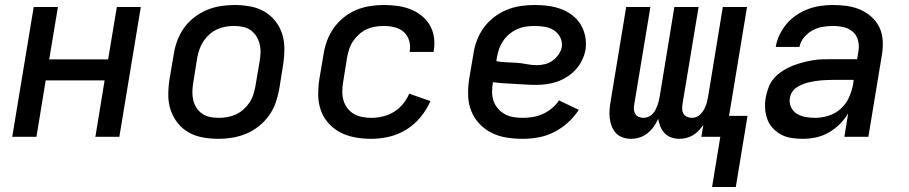

<svg xmlns="http://www.w3.org/2000/svg" viewBox="-20 -548 3640 769"><path d="M29 0 115 -520H212L177 -310H413L448 -520H544L458 0H362L399 -226H163L126 0Z M855 8Q823 8 792.5 2.5Q762 -3 736 -17.5Q710 -32 691.5 -55.5Q673 -79 663.5 -107.5Q654 -136 654 -167.5Q654 -199 659 -231L676 -331Q680 -358 690 -385Q700 -412 717 -436Q734 -460 758 -478.5Q782 -497 808.5 -508Q835 -519 863 -523.5Q891 -528 918 -528Q950 -528 981 -522.5Q1012 -517 1037.5 -502.5Q1063 -488 1082 -464.5Q1101 -441 1110 -412.5Q1119 -384 1119 -352.5Q1119 -321 1114 -289L1098 -189Q1093 -162 1083.5 -135Q1074 -108 1056.5 -84Q1039 -60 1015.5 -41.5Q992 -23 965 -12Q938 -1 910.5 3.5Q883 8 855 8ZM856 -76Q873 -76 890.5 -79Q908 -82 924.5 -89.5Q941 -97 955 -109.5Q969 -122 979 -137Q989 -152 994.5 -169Q1000 -186 1003 -203L1020 -303Q1023 -321 1023.5 -338.5Q1024 -356 1019.5 -373Q1015 -390 1006 -404Q997 -418 983.5 -427.5Q970 -437 952.5 -440.5Q935 -444 917 -444Q900 -444 883 -441Q866 -438 849.5 -430.5Q833 -423 819 -410.5Q805 -398 795 -383Q785 -368 779 -351Q773 -334 770 -317L754 -217Q751 -199 750.5 -181.5Q750 -164 754 -147Q758 -130 767 -116Q776 -102 790 -92.5Q804 -83 821 -79.5Q838 -76 856 -76Z M1467 8Q1435 8 1403.5 2.5Q1372 -3 1344.5 -17Q1317 -31 1296.5 -53.5Q1276 -76 1265.5 -105Q1255 -134 1254.5 -166Q1254 -198 1259 -231L1276 -331Q1280 -358 1290 -385Q1300 -412 1316.5 -435.5Q1333 -459 1356.5 -478Q1380 -497 1406.5 -508Q1433 -519 1461 -523.5Q1489 -528 1516 -528Q1543 -528 1570.5 -524.5Q1598 -521 1622.5 -511.5Q1647 -502 1667.5 -486Q1688 -470 1701 -448Q1714 -426 1718 -399Q1722 -372 1717 -344Q1717 -343 1717 -342Q1717 -341 1717 -340H1621Q1621 -341 1621 -341.5Q1621 -342 1621 -342Q1625 -365 1618.5 -386Q1612 -407 1596.5 -420.5Q1581 -434 1559.5 -439Q1538 -444 1516 -444Q1499 -444 1481.5 -441Q1464 -438 1448 -430.5Q1432 -423 1418 -410.5Q1404 -398 1394 -383Q1384 -368 1378.5 -351Q1373 -334 1370 -317L1354 -217Q1351 -199 1351 -180.5Q1351 -162 1356 -145Q1361 -128 1372 -114Q1383 -100 1398 -91.5Q1413 -83 1431 -79.5Q1449 -76 1467 -76Q1490 -76 1513 -81.5Q1536 -87 1557 -99.5Q1578 -112 1594 -131.5Q1610 -151 1619 -173L1704 -143Q1689 -109 1664.5 -79Q1640 -49 1607.5 -29Q1575 -9 1539 -0.5Q1503 8 1467 8Z M2074 8Q2041 8 2009 3Q1977 -2 1949 -16Q1921 -30 1900 -52.5Q1879 -75 1867.5 -103.5Q1856 -132 1855 -165Q1854 -198 1859 -231L1876 -331Q1880 -359 1890 -386Q1900 -413 1917.5 -437Q1935 -461 1959 -479.5Q1983 -498 2010.5 -509Q2038 -520 2066 -524Q2094 -528 2121 -528Q2149 -528 2175.5 -524.5Q2202 -521 2226.5 -512Q2251 -503 2271.5 -487.5Q2292 -472 2305.5 -450Q2319 -428 2324 -401.5Q2329 -375 2325 -348Q2321 -327 2311 -306.5Q2301 -286 2286 -269.5Q2271 -253 2251.5 -240.5Q2232 -228 2211.5 -221Q2191 -214 2169.5 -211Q2148 -208 2127 -208Q2105 -208 2083.5 -209.5Q2062 -211 2040.5 -212Q2019 -213 1997 -214.5Q1975 -216 1954 -219V-217Q1951 -198 1951 -179Q1951 -160 1957 -143Q1963 -126 1975 -112.5Q1987 -99 2002.5 -90.5Q2018 -82 2036.5 -79Q2055 -76 2074 -76Q2094 -76 2114.5 -79.5Q2135 -83 2154 -91.5Q2173 -100 2190 -114Q2207 -128 2219 -146L2298 -108Q2280 -80 2254.5 -57Q2229 -34 2199.5 -19Q2170 -4 2138 2Q2106 8 2074 8ZM2131 -287Q2146 -287 2162.5 -291Q2179 -295 2193 -305Q2207 -315 2217 -329.5Q2227 -344 2230 -359Q2233 -380 2224 -398Q2215 -416 2199 -426.5Q2183 -437 2162.5 -440.5Q2142 -444 2122 -444Q2104 -444 2086.5 -441.5Q2069 -439 2052 -431.5Q2035 -424 2020.5 -412Q2006 -400 1995.5 -384.5Q1985 -369 1979 -352Q1973 -335 1970 -317L1968 -303Q1988 -299 2008.5 -298.5Q2029 -298 2049.5 -296.5Q2070 -295 2090 -291Q2110 -287 2131 -287Z M2832 201 2865 0H2789L2797 -48Q2789 -36 2778.5 -25Q2768 -14 2755.5 -6.5Q2743 1 2729 4.5Q2715 8 2701 8Q2701 8 2701 8Q2701 8 2701 8Q2684 8 2668.5 2.5Q2653 -3 2642 -14.5Q2631 -26 2625 -41Q2619 -56 2616 -72Q2609 -56 2598.5 -41Q2588 -26 2573.5 -14.5Q2559 -3 2542 2.5Q2525 8 2508 8Q2507 8 2507 8Q2507 8 2507 8Q2490 8 2474 2.5Q2458 -3 2447 -15Q2436 -27 2430 -42.5Q2424 -58 2422 -75Q2420 -92 2421.5 -109.5Q2423 -127 2426 -144L2488 -520H2585L2520 -128Q2518 -118 2519 -108.5Q2520 -99 2525 -91Q2530 -83 2539 -79.5Q2548 -76 2558 -76Q2567 -76 2576.5 -80Q2586 -84 2593 -91Q2600 -98 2604.5 -106.5Q2609 -115 2612.5 -124Q2616 -133 2618 -142Q2620 -151 2622 -160L2681 -520H2778L2713 -128Q2712 -118 2712.5 -108.5Q2713 -99 2718.5 -91Q2724 -83 2733 -79.5Q2742 -76 2752 -76Q2761 -76 2770 -80Q2779 -84 2786 -91Q2793 -98 2798 -106.5Q2803 -115 2806.5 -124Q2810 -133 2812 -142Q2814 -151 2816 -160L2875 -520H2972L2900 -84H2974L2927 201Z M3195 8Q3195 8 3195 8Q3195 8 3195 8H3194Q3172 8 3149.5 4.5Q3127 1 3108.5 -9Q3090 -19 3075.5 -34.5Q3061 -50 3053.5 -70Q3046 -90 3044.5 -112.5Q3043 -135 3047 -158Q3051 -178 3058.5 -198.5Q3066 -219 3081 -235.5Q3096 -252 3114.5 -264Q3133 -276 3153 -284Q3173 -292 3193.5 -297.5Q3214 -303 3234.5 -306.5Q3255 -310 3275.5 -310.5Q3296 -311 3317 -311H3413L3418 -341Q3422 -363 3417 -384.5Q3412 -406 3396.5 -420Q3381 -434 3360 -439Q3339 -444 3316 -444Q3296 -444 3275 -440.5Q3254 -437 3234.5 -426.5Q3215 -416 3200.5 -398.5Q3186 -381 3182 -360H3087Q3091 -385 3102.5 -409Q3114 -433 3131 -453Q3148 -473 3170.5 -488Q3193 -503 3217.5 -512Q3242 -521 3267 -524.5Q3292 -528 3316 -528Q3345 -528 3373 -524Q3401 -520 3426 -509Q3451 -498 3471 -480Q3491 -462 3502.5 -437.5Q3514 -413 3515.5 -384.5Q3517 -356 3512 -327L3458 0H3362L3377 -94Q3363 -70 3342.5 -50Q3322 -30 3298 -16.5Q3274 -3 3247.5 2.5Q3221 8 3195 8ZM3245 -76Q3271 -76 3298.5 -84.5Q3326 -93 3347.5 -112.5Q3369 -132 3380.5 -158Q3392 -184 3397 -211L3399 -228H3317Q3305 -228 3292.5 -227.5Q3280 -227 3268 -226Q3256 -225 3243.5 -223Q3231 -221 3218.5 -218Q3206 -215 3194 -210Q3182 -205 3171 -198Q3160 -191 3153 -180Q3146 -169 3144 -157Q3140 -137 3148 -119.5Q3156 -102 3171.5 -92.5Q3187 -83 3206 -79.5Q3225 -76 3245 -76Z"/></svg>

Font: Iosevka SS04 Medium Extended
Style: Italic
Weight: 500
Width: 7
Italic angle: -9°
Monospace: yes
Designer: Belleve Invis
Foundry: Belleve Invis
Version: Version 19.0.0; ttfautohint (v1.8.4)